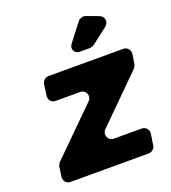

<svg xmlns="http://www.w3.org/2000/svg" viewBox="-138 -864 863 967"><g transform="rotate(-20 293.5 -380.5)"><path d="M496 -735 431 -759C418 -764 399 -758 391 -748L317 -652C299 -629 314 -600 342 -600H397C401 -600 415 -605 418 -607L505 -674C528 -693 523 -725 496 -735ZM579 -447 587 -499C590 -521 574 -539 552 -539H152C135 -539 120 -525 117 -509L109 -449C106 -427 121 -409 143 -409H273C306 -409 321 -372 297 -349L57 -112C55 -110 48 -96 47 -92L40 -40C37 -18 52 0 74 0H494C510 0 526 -14 528 -30L537 -90C540 -112 524 -130 502 -130H355C322 -130 307 -167 330 -190L569 -427C572 -429 579 -443 579 -447Z"/></g></svg>

Font: Trueno
Style: RoundBdIt
Weight: 700
Designer: Julieta Ulanovsky, Jasper
Foundry: Julieta Ulanovsky, Cannot Into Space Fonts
Version: Version 3.001